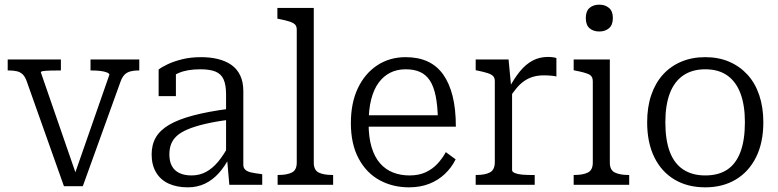

<svg xmlns="http://www.w3.org/2000/svg" viewBox="-20 -792 3337 823"><path d="M449 -472Q449 -477 438 -481.5Q427 -486 409.5 -488Q392 -490 372 -490H368V-537H577V-490H572Q554 -490 539 -486Q524 -482 514 -472Q504 -462 497 -443L335 6H254L94 -445Q87 -464 77 -473.5Q67 -483 52.5 -486.5Q38 -490 17 -490H13V-537H241V-490H236Q215 -490 196.5 -489.5Q178 -489 166.5 -487.5Q155 -486 155 -482L312 -28L297 -36Z M964 -326V-279Q902 -271 858 -260.5Q814 -250 784.5 -237.5Q755 -225 738 -209.5Q721 -194 713.5 -174.5Q706 -155 706 -130Q706 -100 717 -80Q728 -60 749.5 -50Q771 -40 801 -40Q835 -40 863 -55Q891 -70 915.5 -99.5Q940 -129 962 -171L964 -118Q944 -79 918 -50Q892 -21 859 -5Q826 11 785 11Q738 11 703 -5Q668 -21 649 -53Q630 -85 630 -130Q630 -172 648 -203Q666 -234 705 -257Q744 -280 808 -297Q872 -314 964 -326ZM963 0 953 -115 949 -120V-388Q949 -428 938.5 -451.5Q928 -475 904 -485Q880 -495 839 -495Q784 -495 748 -480Q712 -465 693 -446Q691 -453 693.5 -460.5Q696 -468 702 -474.5Q708 -481 716 -485.5Q724 -490 734 -491V-380H660V-494Q674 -505 699.5 -517Q725 -529 761 -538Q797 -547 842 -547Q881 -547 914 -539Q947 -531 971.5 -514Q996 -497 1009.5 -469Q1023 -441 1023 -401V-86Q1023 -72 1032 -64Q1041 -56 1058 -52.5Q1075 -49 1099 -46L1104 -45V0Z M1325 -758V-95Q1325 -63 1346 -52.5Q1367 -42 1404 -42H1408V0H1170V-42H1174Q1210 -42 1231 -52.5Q1252 -63 1252 -95V-665Q1252 -680 1244 -687.5Q1236 -695 1220 -700Q1204 -705 1179 -710L1169 -712V-758Z M1560 -263Q1560 -203 1573 -160.5Q1586 -118 1609.5 -91.5Q1633 -65 1665 -52.5Q1697 -40 1735 -40Q1776 -40 1805.5 -54Q1835 -68 1856 -91Q1877 -114 1891 -140L1933 -109Q1916 -74 1887 -46.5Q1858 -19 1819.5 -4Q1781 11 1733 11Q1663 11 1606.5 -20Q1550 -51 1517 -113Q1484 -175 1484 -264Q1484 -351 1514 -414Q1544 -477 1597 -512Q1650 -547 1719 -547Q1773 -547 1813 -528.5Q1853 -510 1879.5 -473Q1906 -436 1920 -380.5Q1934 -325 1934 -249H1540V-298H1880L1857 -279Q1856 -339 1847.5 -380.5Q1839 -422 1822.5 -447Q1806 -472 1780.5 -483.5Q1755 -495 1719 -495Q1682 -495 1653 -480.5Q1624 -466 1603 -437.5Q1582 -409 1571 -365.5Q1560 -322 1560 -263Z M2365 -543V-464Q2358 -466 2349 -467Q2340 -468 2330.5 -468.5Q2321 -469 2312 -469Q2286 -469 2265.5 -463Q2245 -457 2227.5 -445Q2210 -433 2194 -414Q2178 -395 2161 -368L2160 -411Q2184 -456 2209 -486.5Q2234 -517 2263.5 -532.5Q2293 -548 2329 -548Q2340 -548 2350.5 -546.5Q2361 -545 2365 -543ZM2019 0V-42H2023Q2059 -42 2080 -53Q2101 -64 2101 -97V-444Q2101 -459 2093 -466.5Q2085 -474 2069 -479Q2053 -484 2029 -489L2019 -491V-537H2160L2172 -410L2175 -412V-63Q2175 -55 2187.5 -50Q2200 -45 2218 -43.5Q2236 -42 2251 -42H2272V0Z M2549 -657Q2523 -657 2507 -671Q2491 -685 2491 -715Q2491 -744 2507 -758Q2523 -772 2549 -772Q2574 -772 2590.5 -758Q2607 -744 2607 -715Q2607 -685 2590.5 -671Q2574 -657 2549 -657ZM2594 -537V-95Q2594 -63 2615.5 -52.5Q2637 -42 2673 -42H2677V0H2439V-42H2443Q2479 -42 2500 -52.5Q2521 -63 2521 -95V-444Q2521 -466 2503 -474Q2485 -482 2448 -489L2439 -491V-537Z M3252 -268Q3252 -181 3221 -118.5Q3190 -56 3134 -22.5Q3078 11 3003 11Q2927 11 2871 -22.5Q2815 -56 2784.5 -118.5Q2754 -181 2754 -268Q2754 -333 2771.5 -384.5Q2789 -436 2821.5 -472Q2854 -508 2900 -527.5Q2946 -547 3003 -547Q3060 -547 3105.5 -527.5Q3151 -508 3184 -472Q3217 -436 3234.5 -384Q3252 -332 3252 -268ZM2832 -268Q2832 -192 2851 -141.5Q2870 -91 2908.5 -65.5Q2947 -40 3003 -40Q3060 -40 3097.5 -65Q3135 -90 3154 -141Q3173 -192 3173 -268Q3173 -341 3154 -391.5Q3135 -442 3097.5 -468.5Q3060 -495 3003 -495Q2947 -495 2908.5 -468.5Q2870 -442 2851 -391.5Q2832 -341 2832 -268Z"/></svg>

Font: Roboto Serif SemiCondensed Light
Style: Regular
Weight: 300
Width: 4
Designer: Greg Gazdowicz
Foundry: Commercial Type
Version: Version 1.007